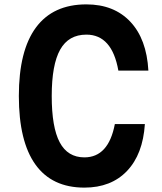

<svg xmlns="http://www.w3.org/2000/svg" viewBox="-20 -838 740 876"><path d="M365 18Q217 18 141.5 -87.5Q66 -193 66 -400Q66 -607 144 -712.5Q222 -818 374 -818Q500 -818 574.5 -739Q649 -660 657 -516H520Q491 -680 374 -680Q293 -680 254.5 -611.5Q216 -543 216 -400Q216 -257 252.5 -188.5Q289 -120 365 -120Q475 -120 504 -272H641Q632 -134 559.5 -58Q487 18 365 18Z"/></svg>

Font: Martian Mono SemiBold
Style: Regular
Weight: 600
Monospace: yes
Designer: Roman Shamin
Foundry: Evil Martians
Version: Version 1.000; ttfautohint (v1.8.4.7-5d5b)